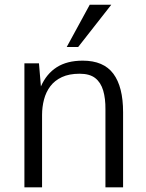

<svg xmlns="http://www.w3.org/2000/svg" viewBox="-20 -798 623 818"><path d="M84 0V-528.3H146L154.3 -429.7Q177.7 -483.4 221.7 -511.5Q265.6 -539.6 332.5 -539.6Q421.4 -539.6 462.9 -483.9Q504.4 -428.2 504.4 -319.8V0H429.2V-332Q429.7 -377.9 419.7 -412.1Q409.7 -446.3 386 -465.1Q362.3 -483.9 319.3 -483.9Q274.4 -483.9 243.7 -469.5Q212.9 -455.1 194.3 -430.4Q175.8 -405.8 167.5 -374Q159.2 -342.3 159.2 -308.1V0ZM264.2 -597.7 362.3 -777.8H454.1L313 -597.7Z"/></svg>

Font: Comme Light
Style: Regular
Weight: 300
Version: Version 1.000;gftools[0.9.27]